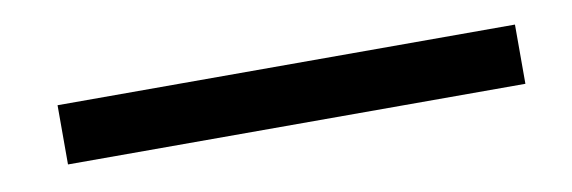

<svg xmlns="http://www.w3.org/2000/svg" viewBox="-25 -31 655 220"><g transform="rotate(-10 303.0 78.5)"><path d="M43 112.8H575.2V43.9H43Z"/></g></svg>

Font: Tuffy
Style: Regular
Weight: 500
Designer: Thatcher Ulrich, Karoly Barta and Michael Everson
Version: Version 001.270